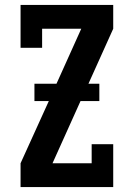

<svg xmlns="http://www.w3.org/2000/svg" viewBox="-20 -755 540 775"><path d="M63 0V-96L177 -347H119V-417H208L308 -639H150V-562H63V-735H437V-639L337 -417H381V-347H305L192 -96H350V-173H437V0Z"/></svg>

Font: Iosevka Gothic
Style: Bold
Weight: 700
Monospace: yes
Designer: Belleve Invis
Foundry: Belleve Invis
Version: Version 15.5.1; ttfautohint (v1.8.4)